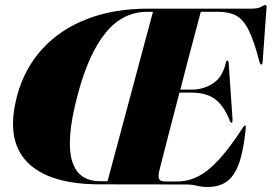

<svg xmlns="http://www.w3.org/2000/svg" viewBox="-20 -735 1082 765"><path d="M719.5 0 376 -0.5Q173.5 -1 87.5 -90.2Q1.5 -179.5 48.5 -354.5Q77.5 -462.5 148.5 -540Q219.5 -617.5 326.2 -659Q433 -700.5 569 -700.5H979Q1008.5 -700.5 1020.2 -707.8Q1032 -715 1037 -715Q1043 -715 1042 -706L1026.5 -489Q1025.5 -477.5 1021.5 -477.5Q1017 -477.5 1014 -488Q992.5 -571.5 971 -614.5Q949.5 -657.5 921 -672.8Q892.5 -688 848.5 -688H780Q779 -684.5 771.8 -657.2Q764.5 -630 753 -586.2Q741.5 -542.5 727.2 -488.8Q713 -435 698.5 -378H745.5Q789.5 -378 828 -402.2Q866.5 -426.5 880 -485.5Q881.5 -493.5 886 -493.5Q890 -493.5 891 -485L906.5 -260Q907 -246.5 903.5 -246Q899 -245 895.5 -254Q874 -310 839.5 -338Q805 -366 741.5 -366H695Q680.5 -310.5 666.8 -257.5Q653 -204.5 641.8 -161Q630.5 -117.5 623.5 -89.5Q616.5 -61.5 615 -56Q609 -29.5 614.5 -20.8Q620 -12 638 -12H686Q729 -12 769 -32Q809 -52 852.2 -99Q895.5 -146 948 -227Q953.5 -235 956 -235Q960.5 -235 959.5 -226Q951 -136.5 932.5 -84.8Q914 -33 883.5 -11.5Q853 10 806.5 10Q784.5 10 764.2 5Q744 0 719.5 0ZM291 -363Q264 -263 259.5 -195.5Q255 -128 269 -88Q283 -48 311.2 -30.5Q339.5 -13 378.5 -13H408.5L589.5 -688H567.5Q469.5 -688 401.8 -605.5Q334 -523 291 -363Z"/></svg>

Font: Fraunces 144pt S000 Black
Style: Italic
Weight: 900
Italic angle: -16°
Version: Version 1.000; ttfautohint (v1.8.3)